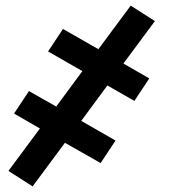

<svg xmlns="http://www.w3.org/2000/svg" viewBox="-20 -504 640 683"><path d="M96 159 10 104 122 -47 30 -100 83 -180 180 -125 273 -251 151 -321 204 -401 330 -329 445 -484 531 -429 419 -278 511 -225 458 -145 362 -200 269 -74 391 -4 338 76 211 4Z"/></svg>

Font: Iosevka Slab SmBdExObl
Style: Regular
Weight: 600
Width: 7
Italic angle: -9°
Monospace: yes
Designer: Belleve Invis
Foundry: Belleve Invis
Version: Version 11.1.0; ttfautohint (v1.8.3)